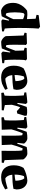

<svg xmlns="http://www.w3.org/2000/svg" viewBox="1381 -2133 764 3566"><g transform="rotate(90 1763.0 -350.0)"><path d="M173 12Q107 -9 70 -63.5Q33 -118 33 -215Q33 -268 52.5 -316Q72 -364 105 -403.5Q138 -443 178 -471Q196 -473 215.5 -474.5Q235 -476 255 -476Q295 -474 335 -469L328 -630L256 -646Q256 -666 262 -686L476 -712L511 -686Q507 -648 504.5 -588.5Q502 -529 500.5 -462.5Q499 -396 499 -339Q499 -307 499.5 -266.5Q500 -226 501.5 -185.5Q503 -145 505 -111Q507 -77 510 -56L563 -40V-6Q518 -1 467.5 3Q417 7 366 7L340 -15L363 -133L348 -138Q341 -122 329 -95.5Q317 -69 304 -42.5Q291 -16 282 0Q257 6 229 9Q201 12 173 12ZM263 -75Q272 -86 286 -111.5Q300 -137 313.5 -165.5Q327 -194 335 -215V-395Q317 -406 290.5 -414Q264 -422 248 -423Q236 -417 225 -406Q218 -381 213.5 -336Q209 -291 209 -243Q209 -197 213.5 -154.5Q218 -112 226 -86Q242 -78 263 -75Z M756 10Q737 7 715 -6.5Q693 -20 675.5 -39Q658 -58 651 -76Q649 -148 645.5 -237Q642 -326 639 -407L588 -424Q588 -445 594 -462L790 -469L816 -448L812 -419Q811 -297 811 -212Q811 -127 819 -84Q836 -78 851 -78Q861 -95 872.5 -124Q884 -153 897 -188Q910 -223 922 -256Q921 -295 920 -332.5Q919 -370 918 -409L867 -426Q867 -435 868 -444.5Q869 -454 872 -464L1076 -469L1102 -449L1093 -412Q1088 -324 1088.5 -227.5Q1089 -131 1096 -53L1153 -45Q1154 -36 1154 -27Q1154 -18 1153 -10Q1108 -5 1061.5 -0.5Q1015 4 966 7L937 -20L955 -155L941 -159Q925 -115 911 -78.5Q897 -42 880 -2Q847 4 819 7Q791 10 756 10Z M1420 11Q1311 11 1255.5 -52Q1200 -115 1200 -223Q1200 -280 1212.5 -324.5Q1225 -369 1249 -406Q1298 -434 1362 -453.5Q1426 -473 1482 -476Q1550 -476 1598.5 -425.5Q1647 -375 1649 -276L1637 -218Q1575 -206 1510.5 -201.5Q1446 -197 1375 -196Q1380 -145 1397.5 -115Q1415 -85 1440 -67Q1466 -67 1500 -74Q1534 -81 1568.5 -91Q1603 -101 1630 -110L1648 -64Q1625 -50 1596 -35Q1567 -20 1534 -6Q1511 1 1481.5 6Q1452 11 1420 11ZM1373 -239Q1407 -242 1437 -245.5Q1467 -249 1487 -255Q1486 -311 1474 -356Q1462 -401 1443 -419Q1433 -419 1421 -417.5Q1409 -416 1401 -412Q1390 -386 1381.5 -341Q1373 -296 1373 -239Z M1706 8Q1700 -14 1700 -36L1756 -54Q1758 -83 1759.5 -119.5Q1761 -156 1761 -192Q1761 -225 1760 -265Q1759 -305 1756.5 -344Q1754 -383 1752 -410L1698 -421Q1694 -437 1697 -456Q1743 -462 1789.5 -467.5Q1836 -473 1883 -476L1911 -450L1891 -294L1908 -290Q1922 -339 1935.5 -380Q1949 -421 1966 -464Q1984 -469 2014.5 -471.5Q2045 -474 2075.5 -472Q2106 -470 2127 -463L2131 -430L2088 -288L2043 -281Q2028 -297 2008 -315Q1988 -333 1973 -343Q1961 -320 1948.5 -276Q1936 -232 1926 -188L1931 -58L2030 -37Q2031 -28 2030 -18.5Q2029 -9 2026 0Q1979 0 1923 1Q1867 2 1810.5 4Q1754 6 1706 8Z M2162 5Q2156 -14 2156 -36L2213 -54Q2215 -86 2216.5 -123Q2218 -160 2218 -195Q2218 -228 2217 -267.5Q2216 -307 2213.5 -345Q2211 -383 2209 -410L2155 -421Q2151 -439 2154 -456Q2200 -462 2246.5 -467.5Q2293 -473 2340 -476L2368 -450L2351 -293L2368 -289Q2383 -338 2396.5 -379Q2410 -420 2428 -464Q2463 -471 2490 -473.5Q2517 -476 2550 -476Q2577 -476 2604 -457Q2631 -438 2647 -415Q2644 -385 2640.5 -354.5Q2637 -324 2633 -293L2650 -289Q2664 -337 2678.5 -379Q2693 -421 2711 -464Q2745 -471 2772 -473.5Q2799 -476 2832 -476Q2853 -476 2874.5 -464Q2896 -452 2914 -434.5Q2932 -417 2941 -400Q2944 -313 2947.5 -227Q2951 -141 2954 -54L3005 -37Q3005 -28 3004 -18.5Q3003 -9 3000 0Q2952 0 2894.5 1Q2837 2 2781 3L2782 -216Q2783 -256 2781 -303.5Q2779 -351 2773 -382Q2758 -387 2736 -389Q2727 -369 2714.5 -336Q2702 -303 2689.5 -263Q2677 -223 2666 -184L2674 0Q2630 0 2586 1Q2542 2 2499 3Q2499 -66 2499.5 -121.5Q2500 -177 2500 -217Q2500 -256 2498.5 -303.5Q2497 -351 2491 -382Q2475 -387 2454 -389Q2445 -369 2432.5 -335Q2420 -301 2407 -260.5Q2394 -220 2383 -181L2390 0Q2332 1 2272.5 2Q2213 3 2162 5Z M3270 11Q3161 11 3105.5 -52Q3050 -115 3050 -223Q3050 -280 3062.5 -324.5Q3075 -369 3099 -406Q3148 -434 3212 -453.5Q3276 -473 3332 -476Q3400 -476 3448.5 -425.5Q3497 -375 3499 -276L3487 -218Q3425 -206 3360.5 -201.5Q3296 -197 3225 -196Q3230 -145 3247.5 -115Q3265 -85 3290 -67Q3316 -67 3350 -74Q3384 -81 3418.5 -91Q3453 -101 3480 -110L3498 -64Q3475 -50 3446 -35Q3417 -20 3384 -6Q3361 1 3331.5 6Q3302 11 3270 11ZM3223 -239Q3257 -242 3287 -245.5Q3317 -249 3337 -255Q3336 -311 3324 -356Q3312 -401 3293 -419Q3283 -419 3271 -417.5Q3259 -416 3251 -412Q3240 -386 3231.5 -341Q3223 -296 3223 -239Z"/></g></svg>

Font: Labrada ExtraBold
Style: Regular
Weight: 800
Designer: Mercedes Jáuregui
Foundry: Omnibus-Type Team
Version: Version 1.000; ttfautohint (v1.8.4.7-5d5b)